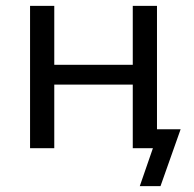

<svg xmlns="http://www.w3.org/2000/svg" viewBox="-20 -508 665 658"><path d="M459 130 504 0H439V-65H599L530 130ZM83 0V-488H166V-286H435V-488H518V0H435V-218H166V0Z"/></svg>

Font: Nunito Sans 11pt
Style: Regular
Weight: 400
Version: Version 3.101;gftools[0.9.27]